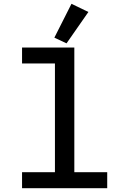

<svg xmlns="http://www.w3.org/2000/svg" viewBox="-20 -990 680 1010"><path d="M96 -84H269V-656H96V-740H371V-84H544V0H96ZM330 -762 266 -792 356 -970 445 -927Z"/></svg>

Font: Writer Medium
Style: Regular
Weight: 500
Monospace: yes
Designer: Mike Abbink, Paul van der Laan, Pieter van Rosmalen
Foundry: Bold Monday
Version: Version 2.001 2020